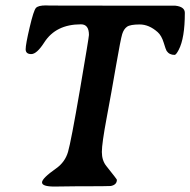

<svg xmlns="http://www.w3.org/2000/svg" viewBox="-20 -684 699 705"><path d="M277.3 -594.7Q185.1 -594.7 142.6 -528.3Q115.2 -485.4 94.7 -485.4Q74.2 -485.4 74.2 -503.2Q74.2 -521 88.9 -583.5Q103.5 -646 112.1 -655Q120.6 -664.1 148.4 -664.1L163.6 -663.6L498.5 -663.1H624Q658.7 -659.2 658.7 -636.7Q658.7 -543.9 636.2 -501Q626.5 -482.4 621.1 -482.4Q601.6 -482.4 591.8 -497.1Q588.9 -501.5 581.1 -527.3Q573.2 -553.2 559.1 -565.9Q527.3 -594.2 492.9 -594.2Q458.5 -594.2 446.5 -585.9Q434.6 -577.6 428.7 -558.8Q422.9 -540 406 -442.4Q389.2 -344.7 371.6 -251Q354 -157.2 354 -126Q354 -94.7 370.6 -74.2Q409.2 -25.9 409.2 -23.9Q409.2 -5.4 386.7 -1Q381.8 0 260.7 0L179.7 1Q134.3 1 134.3 -14.2Q134.3 -29.3 186.5 -65.9Q218.8 -88.9 229.7 -126Q240.7 -163.1 273.7 -355.5Q306.6 -547.9 306.6 -555.7Q306.6 -594.7 277.3 -594.7Z"/></svg>

Font: Averia Serif Libre
Style: Bold Italic
Weight: 700
Italic angle: -6.90001°
Version: Version 1.002